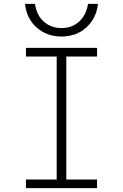

<svg xmlns="http://www.w3.org/2000/svg" viewBox="-20 -979 640 999"><path d="M115 0V-45H275V-685H115V-730H485V-685H325V-45H485V0ZM300 -789Q223 -789 170.5 -836Q118 -883 110 -959H162Q170 -901 207.5 -867Q245 -833 300 -833Q355 -833 392 -867Q429 -901 438 -959H490Q481 -883 429 -836Q377 -789 300 -789Z"/></svg>

Font: M PLUS Code Latin 60 Light
Style: Regular
Weight: 300
Width: 7
Monospace: yes
Designer: Coji Morishita
Foundry: UNDERFOREST DESIGN
Version: Version 1.005; ttfautohint (v1.8.3)